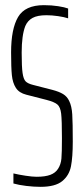

<svg xmlns="http://www.w3.org/2000/svg" viewBox="-20 -716 324 744"><path d="M32 -5V-44Q53 -39 79.5 -35Q106 -31 122 -31Q155 -31 175 -38.5Q195 -46 205 -62Q216 -79 218 -101.5Q220 -124 220 -180Q220 -250 217 -275.5Q214 -301 202.5 -311Q191 -321 160 -329L82 -349Q54 -356 41.5 -375.5Q29 -395 26 -424.5Q23 -454 23 -513Q23 -604 50 -650Q77 -696 150 -696Q180 -696 205.5 -692Q231 -688 244 -683V-645Q229 -650 205 -653.5Q181 -657 160 -657Q125 -657 106 -646.5Q87 -636 78 -615Q64 -579 64 -512Q64 -457 67.5 -433Q71 -409 79.5 -400.5Q88 -392 108 -387L182 -368Q209 -361 224.5 -351.5Q240 -342 248 -325Q258 -305 260 -272.5Q262 -240 262 -167Q262 -107 255 -71.5Q248 -36 221 -14Q194 8 137 8Q111 8 82 4.5Q53 1 32 -5Z"/></svg>

Font: Saira Ultra Condensed ExLight
Style: Regular
Weight: 200
Width: 1
Designer: Hector Gatti with collaboration of the Omnibus-Type team
Foundry: Omnibus-Type
Version: Version 1.001; ttfautohint (v1.8)